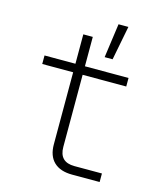

<svg xmlns="http://www.w3.org/2000/svg" viewBox="-118 -889 836 978"><g transform="rotate(15 300.0 -400.5)"><path d="M355 0Q292 0 258.5 -32Q225 -64 225 -125V-505H62V-550H225V-705H275V-550H505V-505H275V-125Q275 -45 355 -45H500V0ZM360 -621 385 -801H437L402 -621Z"/></g></svg>

Font: JetBrains Mono NL Thin
Style: Regular
Weight: 100
Monospace: yes
Designer: Philipp Nurullin, Konstantin Bulenkov
Foundry: JetBrains
Version: Version 2.305; ttfautohint (v1.8.4.7-5d5b)